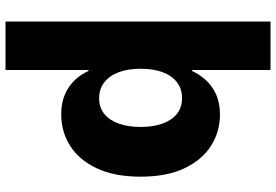

<svg xmlns="http://www.w3.org/2000/svg" viewBox="-168 -600 972 675"><g transform="rotate(90 317.5 -262.0)"><path d="M381.3 8.3Q340.8 8.3 310.5 -5.1Q280.3 -18.6 260.3 -40.3Q240.2 -62 229 -87.4H225.6V204.1H55.2V-727.5H225.6V-451.7H229Q240.2 -476.6 260 -499Q279.8 -521.5 310.1 -535.6Q340.3 -549.8 382.8 -549.8Q441.4 -549.8 490.7 -519.3Q540 -488.8 570.3 -426.8Q600.6 -364.7 600.6 -270.5Q600.6 -179.7 571.5 -117.4Q542.5 -55.2 492.7 -23.4Q442.9 8.3 381.3 8.3ZM324.7 -125Q357.4 -125 379.9 -143.1Q402.3 -161.1 414.1 -194.1Q425.8 -227.1 425.8 -271Q425.8 -314.9 414.1 -347.7Q402.3 -380.4 379.9 -398.4Q357.4 -416.5 324.7 -416.5Q292 -416.5 268.8 -398.7Q245.6 -380.9 233.4 -348.4Q221.2 -315.9 221.2 -271Q221.2 -226.6 233.4 -193.8Q245.6 -161.1 269 -143.1Q292.5 -125 324.7 -125Z"/></g></svg>

Font: Inter 16pt ExtraBold
Style: Regular
Weight: 800
Version: Version 4.001;git-66647c0bb